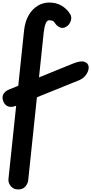

<svg xmlns="http://www.w3.org/2000/svg" viewBox="-82 -1024 716 1507"><path d="M61 463Q24 463 2.5 437Q-19 411 -15.5 380L107 -785.5Q114.5 -854 142.2 -902.8Q170 -951.5 212.2 -977.8Q254.5 -1004 305 -1004Q359.5 -1004 400.8 -979.8Q442 -955.5 467.5 -915.5Q484 -889.5 473.2 -859Q462.5 -828.5 437.5 -814Q411 -798.5 387.8 -809.2Q364.5 -820 351.5 -840Q342 -856 331 -860.5Q320 -865 303.5 -865Q287 -865 276.5 -839.5Q266 -814 260.5 -763.5L139.5 390Q137 415.5 117.5 439.2Q98 463 61 463ZM43.5 -193.5Q8.5 -179.5 -17.8 -188.8Q-44 -198 -56 -228Q-68.5 -259 -56 -283.8Q-43.5 -308.5 -8.5 -322.5L230 -419Q262.5 -432 294.8 -445.2Q327 -458.5 359.2 -471.5Q391.5 -484.5 424 -497.8Q456.5 -511 488.5 -524Q551 -549.5 580.5 -539Q610 -528.5 613.5 -502.5Q617.5 -475 597 -442.2Q576.5 -409.5 540.5 -395Q508 -382 475.5 -368.8Q443 -355.5 410.8 -342.5Q378.5 -329.5 346 -316.2Q313.5 -303 281 -290Z"/></svg>

Font: Edu SA Hand Cursive
Style: Regular
Weight: 400
Designer: Tina and Corey Anderson, Eben Sorkin, Mirko Velimirovic
Foundry: Google for Education
Version: Version 2.000